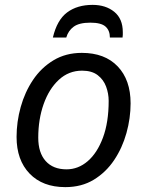

<svg xmlns="http://www.w3.org/2000/svg" viewBox="-20 -760 603 788"><path d="M248 8Q155 8 101.5 -47.5Q48 -103 48 -198Q48 -260 65 -321Q82 -382 115.5 -432Q149 -482 199.5 -512.5Q250 -543 316 -543Q410 -543 463 -487.5Q516 -432 516 -336Q516 -275 499 -214Q482 -153 448.5 -103Q415 -53 365 -22.5Q315 8 248 8ZM253 -65Q301 -65 340 -98.5Q379 -132 402.5 -195Q426 -258 426 -346Q426 -376 415.5 -404.5Q405 -433 381 -451.5Q357 -470 317 -470Q262 -470 221.5 -432.5Q181 -395 159 -332.5Q137 -270 137 -195Q137 -133 167.5 -99Q198 -65 253 -65ZM197 -606Q214 -678 255.5 -709Q297 -740 360 -740Q414 -740 449 -711.5Q484 -683 484 -628Q484 -623 484 -617.5Q484 -612 483 -606H431Q431 -635 413 -651Q395 -667 351 -667Q305 -667 282.5 -650.5Q260 -634 252 -606Z"/></svg>

Font: Noto IKEA Latin
Style: Italic
Weight: 400
Italic angle: -12°
Designer: Monotype Design Team
Foundry: Monotype Imaging Inc.
Version: Version 1.0